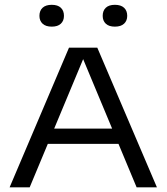

<svg xmlns="http://www.w3.org/2000/svg" viewBox="-20 -798 710 818"><path d="M21 0 274 -595H394.5L648.5 0H562L328 -561H340.5L106.5 0ZM166.5 -185 188 -250H481L501.5 -185ZM469.5 -684.5Q444 -684.5 430.8 -697Q417.5 -709.5 417.5 -730.5Q417.5 -752.5 430.8 -765Q444 -777.5 469.5 -777.5Q495 -777.5 508.5 -765Q522 -752.5 522 -730.5Q522 -709.5 508.5 -697Q495 -684.5 469.5 -684.5ZM200.5 -684.5Q175 -684.5 161.5 -697Q148 -709.5 148 -730.5Q148 -752.5 161.5 -765Q175 -777.5 200.5 -777.5Q226 -777.5 239.2 -765Q252.5 -752.5 252.5 -730.5Q252.5 -709.5 239.2 -697Q226 -684.5 200.5 -684.5Z"/></svg>

Font: Encode Sans SC Expanded
Style: Regular
Weight: 400
Width: 7
Designer: Multiple Designers
Foundry: Impallari Type
Version: Version 3.002